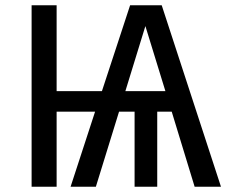

<svg xmlns="http://www.w3.org/2000/svg" viewBox="-20 -709 865 729"><path d="M632 -285H577V0H491V-285H432L344 0H248L341 -285H195V0H100V-689H195V-363H367L474 -689H594L819 0H719ZM608 -363 532 -610 456 -363Z"/></svg>

Font: Fira Sans
Style: Regular
Weight: 400
Designer: bBox Type GmbH & Carrois Corporate GbR & Edenspiekermann AG
Foundry: bBox Type GmbH & Carrois Corporate GbR & Edenspiekermann AG
Version: Version 4.301